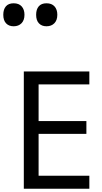

<svg xmlns="http://www.w3.org/2000/svg" viewBox="-48 -1149 624 1169"><path d="M496 0H97V-714H496V-635H187V-412H478V-334H187V-79H496ZM235 -989Q206 -989 189 -1007Q172 -1025 172 -1059Q172 -1092 188 -1110.5Q204 -1129 235 -1129Q267 -1129 284 -1110Q301 -1091 301 -1059Q301 -1026 283 -1007.5Q265 -989 235 -989ZM35 -989Q6 -989 -11 -1007Q-28 -1025 -28 -1059Q-28 -1092 -12 -1110.5Q4 -1129 35 -1129Q67 -1129 84 -1110Q101 -1091 101 -1059Q101 -1026 83 -1007.5Q65 -989 35 -989Z"/></svg>

Font: Noto Sans Tifinagh Ahaggar
Style: Regular
Weight: 400
Designer: JamraPatel
Foundry: JamraPatel LLC
Version: Version 2.006; ttfautohint (v1.8.4.7-5d5b)